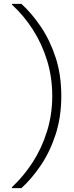

<svg xmlns="http://www.w3.org/2000/svg" viewBox="-20 -831 386 996"><path d="M91 145H42V140Q103 83 150 10Q197 -63 224 -150Q251 -237 251 -333Q251 -430 224.5 -516.5Q198 -603 151 -676.5Q104 -750 42 -807V-811H91Q144 -763 191.5 -693Q239 -623 268.5 -533Q298 -443 298 -333Q298 -224 268.5 -133.5Q239 -43 191.5 27Q144 97 91 145Z"/></svg>

Font: DM Sans 18pt ExtraLight
Style: Regular
Weight: 250
Designer: Colophon Foundry, Jonny Pinhorn
Foundry: Colophon Foundry
Version: Version 4.004;gftools[0.9.30]